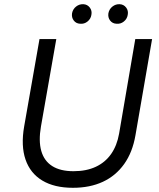

<svg xmlns="http://www.w3.org/2000/svg" viewBox="-20 -886 758 914"><path d="M95 -284 168 -700H248L175 -284Q163 -215 176.5 -167.5Q190 -120 228.5 -95.5Q267 -71 330 -71Q391 -71 436 -92Q481 -113 509 -153Q537 -193 547 -250L624 -700H704L625 -243Q611 -161 571 -105Q531 -49 469.5 -20.5Q408 8 327 8Q239 8 181.5 -26.5Q124 -61 101.5 -126.5Q79 -192 95 -284ZM323 -823Q327 -843 342.5 -855Q358 -867 377 -866Q396 -865 407.5 -850Q419 -835 415 -815Q412 -796 396.5 -783.5Q381 -771 361 -773Q342 -774 331 -788.5Q320 -803 323 -823ZM496 -823Q500 -843 515.5 -855Q531 -867 550 -866Q569 -865 580.5 -850Q592 -835 588 -815Q585 -796 569.5 -783.5Q554 -771 534 -773Q515 -774 504 -788.5Q493 -803 496 -823Z"/></svg>

Font: Fixel Italic Variable Display Thin
Style: Italic
Weight: 100
Italic angle: -10°
Designer: AlfaBravo + MacPaw
Foundry: Kyrylo Tkachov, Marchela Mozhyna, Serhii Makarenko, Maria Weinstein, Zakhar Kryvoshyya
Version: Version 1.210;Glyphs 3.2 (3217)